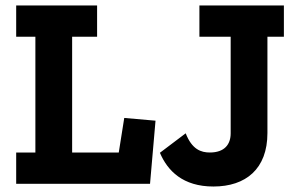

<svg xmlns="http://www.w3.org/2000/svg" viewBox="-20 -670 1084 700"><path d="M527 0 547 -230 433 -240 413 -114H243V-536H334V-650H39V-536H109V-114H39V0ZM1015 -536V-650H707V-536H821V-184C821 -144 799 -114 745 -114C713 -114 680 -125 657 -184L563 -113C591 -47 647 10 758 10C876 10 955 -54 955 -185V-536Z"/></svg>

Font: Zilla Slab Bold
Style: Regular
Weight: 700
Designer: Typotheque.com
Foundry: Typotheque type foundry
Version: Version 1.3; 2018